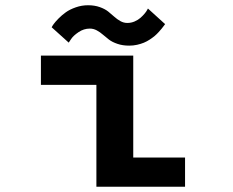

<svg xmlns="http://www.w3.org/2000/svg" viewBox="-20 -712 890 732"><path d="M472.5 -538Q447.5 -538 427.8 -544.8Q408 -551.5 395.5 -561Q383 -570.5 372.2 -580Q361.5 -589.5 349 -596.2Q336.5 -603 322.5 -603Q299.5 -603 279.5 -589.5Q259.5 -576 251 -563L242 -549.5L177 -608Q179 -612.5 184.8 -620.5Q190.5 -628.5 203.2 -641.5Q216 -654.5 231 -665.2Q246 -676 268.8 -684Q291.5 -692 315.5 -692Q340.5 -692 360.2 -685Q380 -678 392.5 -668Q405 -658 415.8 -648.2Q426.5 -638.5 439 -631.5Q451.5 -624.5 465.5 -624.5Q480 -624.5 493.2 -630.2Q506.5 -636 515.5 -644Q524.5 -652 531.2 -660Q538 -668 541 -674L544 -679.5L609.5 -620Q609 -619.5 604.8 -613.8Q600.5 -608 596.5 -603Q592.5 -598 585 -589.8Q577.5 -581.5 569.8 -575Q562 -568.5 551 -561.2Q540 -554 528.5 -549.2Q517 -544.5 502.5 -541.2Q488 -538 472.5 -538ZM488 -111.5H685.5V0H347.5V-388.5H136V-500H488Z"/></svg>

Font: League Mono Wide SemiBold
Style: Regular
Weight: 600
Width: 8
Designer: Tyler Finck
Foundry: The League of Moveable Type / Tyler Finck
Version: Version 2.210